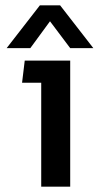

<svg xmlns="http://www.w3.org/2000/svg" viewBox="-20 -702 371 722"><path d="M130 -682H206L331 -521H244L168 -622L94 -521H5ZM135 -391H63L73 -474H244V0H135Z"/></svg>

Font: Kanit
Style: Regular
Weight: 400
Designer: Katatrad Team
Foundry: Cadson Demak
Version: Version 1.001